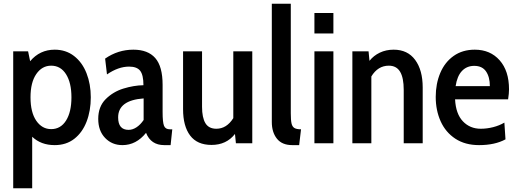

<svg xmlns="http://www.w3.org/2000/svg" viewBox="-20 -770 2779 1032"><path d="M468 -247Q468 -175 445.5 -116.5Q423 -58 379.5 -24Q336 10 274 10Q200 10 153 -35V242H51V-494H131L142 -441Q194 -503 274 -503Q334 -503 378 -469Q422 -435 445 -376.5Q468 -318 468 -247ZM364 -247Q364 -325 335 -371Q306 -417 255 -417Q206 -417 175 -372Q144 -327 144 -247Q144 -166 175 -121Q206 -76 255 -76Q306 -76 335 -122Q364 -168 364 -247Z M508 -131Q508 -197 548 -237Q588 -277 643.5 -294Q699 -311 751 -312Q751 -367 733.5 -389.5Q716 -412 674 -412Q616 -412 555 -370L545 -455Q614 -503 697 -503Q775 -503 814.5 -458Q854 -413 854 -314V-168Q854 -113 861.5 -94Q869 -75 893 -75H906L897 10H863Q791 10 765 -56Q712 10 638 10Q582 10 545 -28.5Q508 -67 508 -131ZM752 -125V-241Q615 -231 615 -139Q615 -72 671 -72Q693 -72 714 -86Q735 -100 752 -125Z M1336 -494V0H1248L1243 -50Q1197 9 1117 9Q1040 9 1002 -41.5Q964 -92 964 -183V-494H1066V-196Q1066 -138 1084 -108Q1102 -78 1143 -78Q1198 -78 1234 -135V-494Z M1441 -114V-750H1543V-161Q1543 -124 1547 -106.5Q1551 -89 1562.5 -82Q1574 -75 1598 -75L1588 10H1551Q1496 10 1468.5 -24.5Q1441 -59 1441 -114Z M1670 -700H1772V-590H1670ZM1670 -494H1772V0H1670Z M2252 -300V0H2150V-287Q2150 -352 2130.5 -384.5Q2111 -417 2070 -417Q2011 -417 1976 -359V0H1874V-494H1961L1966 -443Q1988 -471 2021.5 -487Q2055 -503 2096 -503Q2171 -503 2211.5 -448Q2252 -393 2252 -300Z M2711 -236H2426Q2430 -158 2468 -118Q2506 -78 2564 -78Q2597 -78 2630.5 -86.5Q2664 -95 2691 -111L2697 -21Q2640 10 2555 10Q2480 10 2427.5 -24.5Q2375 -59 2348.5 -118Q2322 -177 2322 -249Q2322 -320 2346.5 -378Q2371 -436 2418.5 -469.5Q2466 -503 2532 -503Q2615 -503 2665.5 -446Q2716 -389 2716 -290Q2716 -268 2711 -236ZM2613 -307Q2613 -356 2592.5 -386Q2572 -416 2529 -416Q2489 -416 2463 -388.5Q2437 -361 2429 -307Z"/></svg>

Font: Cabin Condensed Medium
Style: Regular
Weight: 500
Width: 3
Version: Version 2.001